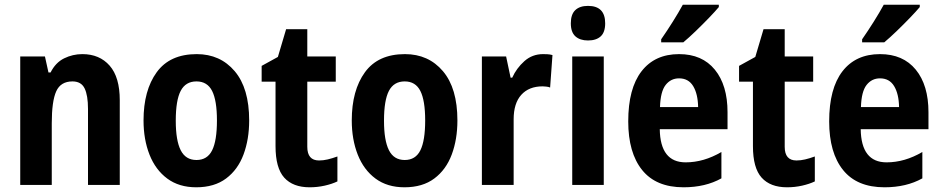

<svg xmlns="http://www.w3.org/2000/svg" viewBox="-20 -786 4000 816"><path d="M330 -556Q403 -556 446 -507Q489 -458 489 -360V0H354V-323Q354 -381 339.5 -410.5Q325 -440 288 -440Q238 -440 219 -398Q200 -356 200 -262V0H66V-546H171L186 -478H195Q216 -520 252.5 -538Q289 -556 330 -556Z M1039 -274Q1039 -194 1015 -129.5Q991 -65 941 -27.5Q891 10 814 10Q741 10 691 -27Q641 -64 615.5 -128.5Q590 -193 590 -274Q590 -402 646 -479Q702 -556 816 -556Q916 -556 977.5 -483.5Q1039 -411 1039 -274ZM727 -273Q727 -189 748 -147.5Q769 -106 815 -106Q861 -106 881.5 -147Q902 -188 902 -274Q902 -359 881.5 -399.5Q861 -440 815 -440Q769 -440 748 -400Q727 -360 727 -273Z M1336 -104Q1354 -104 1373 -108.5Q1392 -113 1414 -121V-15Q1391 -4 1360 3Q1329 10 1296 10Q1225 10 1188 -31Q1151 -72 1151 -165V-439H1092V-506L1161 -544L1196 -662H1286V-546H1407V-439H1286V-162Q1286 -104 1336 -104Z M1924 -274Q1924 -194 1900 -129.5Q1876 -65 1826 -27.5Q1776 10 1699 10Q1626 10 1576 -27Q1526 -64 1500.5 -128.5Q1475 -193 1475 -274Q1475 -402 1531 -479Q1587 -556 1701 -556Q1801 -556 1862.5 -483.5Q1924 -411 1924 -274ZM1612 -273Q1612 -189 1633 -147.5Q1654 -106 1700 -106Q1746 -106 1766.5 -147Q1787 -188 1787 -274Q1787 -359 1766.5 -399.5Q1746 -440 1700 -440Q1654 -440 1633 -400Q1612 -360 1612 -273Z M2288 -556Q2296 -556 2306.5 -555.5Q2317 -555 2328 -552L2318 -414Q2312 -417 2301 -418Q2290 -419 2286 -419Q2228 -419 2195.5 -383Q2163 -347 2163 -279V0H2028V-546H2131L2150 -456H2157Q2175 -496 2208.5 -526Q2242 -556 2288 -556Z M2479 -761Q2552 -761 2552 -687Q2552 -649 2533 -631.5Q2514 -614 2479 -614Q2445 -614 2425.5 -631.5Q2406 -649 2406 -687Q2406 -725 2425 -743Q2444 -761 2479 -761ZM2546 -546V0H2412V-546Z M2866 -556Q2964 -556 3018 -490Q3072 -424 3072 -309V-237H2784Q2786 -96 2894 -96Q2971 -96 3046 -140V-28Q2978 10 2885 10Q2768 10 2709 -63.5Q2650 -137 2650 -270Q2650 -410 2706.5 -483Q2763 -556 2866 -556ZM2866 -453Q2831 -453 2809 -425Q2787 -397 2785 -331H2947Q2946 -387 2926 -420Q2906 -453 2866 -453ZM3035 -756Q3020 -738 2993.5 -710.5Q2967 -683 2937.5 -654.5Q2908 -626 2884 -606H2790V-619Q2815 -655 2839.5 -694Q2864 -733 2882 -766H3035Z M3365 -104Q3383 -104 3402 -108.5Q3421 -113 3443 -121V-15Q3420 -4 3389 3Q3358 10 3325 10Q3254 10 3217 -31Q3180 -72 3180 -165V-439H3121V-506L3190 -544L3225 -662H3315V-546H3436V-439H3315V-162Q3315 -104 3365 -104Z M3720 -556Q3818 -556 3872 -490Q3926 -424 3926 -309V-237H3638Q3640 -96 3748 -96Q3825 -96 3900 -140V-28Q3832 10 3739 10Q3622 10 3563 -63.5Q3504 -137 3504 -270Q3504 -410 3560.5 -483Q3617 -556 3720 -556ZM3720 -453Q3685 -453 3663 -425Q3641 -397 3639 -331H3801Q3800 -387 3780 -420Q3760 -453 3720 -453ZM3889 -756Q3874 -738 3847.5 -710.5Q3821 -683 3791.5 -654.5Q3762 -626 3738 -606H3644V-619Q3669 -655 3693.5 -694Q3718 -733 3736 -766H3889Z"/></svg>

Font: Noto Sans Sinhala UI Condensed
Style: Bold
Weight: 700
Width: 3
Designer: Jelle Bosma - Monotype Design Team
Foundry: Monotype Imaging Inc.
Version: Version 2.006; ttfautohint (v1.8.4.7-5d5b)